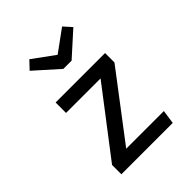

<svg xmlns="http://www.w3.org/2000/svg" viewBox="-226 -941 1067 1067"><g transform="rotate(-45 307.5 -407.0)"><path d="M512.3 -466.7 219.5 -81.5H515.4L503.6 0H100V-73.3L394.9 -458.5H123.6V-540.5H512.3ZM319 -720 447.7 -813.8 489.7 -767.2 350.8 -642.1H286.2L146.2 -767.2L190.3 -813.8Z"/></g></svg>

Font: Fira Code Fixed Retina
Style: Regular
Weight: 450
Monospace: yes
Designer: Carrois Corporate, Edenspiekermann AG, Nikita Prokopov
Foundry: Carrois Corporate, Edenspiekermann AG, Nikita Prokopov
Version: Version 5.002